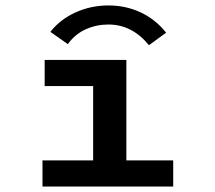

<svg xmlns="http://www.w3.org/2000/svg" viewBox="-20 -685 790 705"><path d="M136 0V-96H322V-369H144V-465H444V-96H616V0ZM229 -523 165 -568Q201 -614 257.5 -639.5Q314 -665 378 -665Q442 -665 496.5 -639.5Q551 -614 590 -565L527 -519Q465 -595 378 -595Q334 -595 295 -577.5Q256 -560 229 -523Z"/></svg>

Font: Inconsolata ExtraExpanded
Style: Bold
Weight: 700
Width: 8
Monospace: yes
Designer: Raph Levien, Cyreal, Brenton Simpson
Foundry: Raph Levien, Cyreal, Google
Version: Version 3.100; ttfautohint (v1.8.4.7-5d5b)